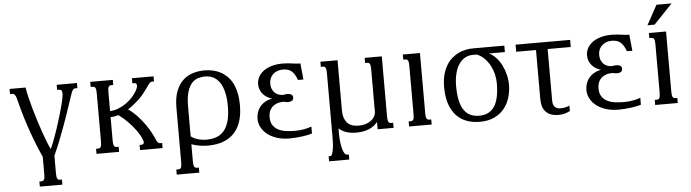

<svg xmlns="http://www.w3.org/2000/svg" viewBox="-52 -947 4958 1378"><g transform="rotate(-5 2426.5 -258.5)"><path d="M77.1 -442.9Q73.7 -457 69.3 -465.1Q64.9 -473.1 60.1 -476.8Q55.2 -480.5 50.8 -481.2Q46.4 -481.9 43.5 -481.9H30.3V-518.6H145.5Q149.9 -489.3 159.4 -449.2Q168.9 -409.2 181.4 -364.7Q193.8 -320.3 208.3 -274.7Q222.7 -229 237.1 -188.2Q251.5 -147.5 264.4 -114.7Q277.3 -82 287.6 -63.5Q296.4 -82 305.7 -105.7Q314.9 -129.4 324.2 -155.3Q333.5 -181.2 342.5 -208.5Q351.6 -235.8 359.4 -261.7Q367.2 -287.6 374.3 -311Q381.3 -334.5 386.2 -353.5Q396.5 -391.1 401.1 -415Q405.8 -439 405.8 -453.1Q405.8 -470.2 400.1 -476.1Q394.5 -481.9 384.8 -481.9H369.6V-518.6H515.6V-481.9H501.5Q496.1 -481.9 491.7 -480.5Q487.3 -479 482.7 -472.4Q478 -465.8 472.4 -452.1Q466.8 -438.5 459 -413.6Q443.8 -367.7 427 -317.9Q410.2 -268.1 391.4 -216.8Q372.6 -165.5 352.1 -114Q331.5 -62.5 309.1 -13.2V113.8Q309.1 128.9 310.5 138.2Q312 147.5 315.4 152.8Q318.8 158.2 323.5 160.2Q328.1 162.1 335 162.1H348.1V198.7H185.5V162.1H199.2Q205.6 162.1 210.4 160.2Q215.3 158.2 218.8 152.8Q222.2 147.5 223.6 138.2Q225.1 128.9 225.1 113.8V-12.2Q197.8 -71.8 174.3 -133.3Q150.9 -194.8 132.1 -252Q113.3 -309.1 99.4 -358.4Q85.4 -407.7 77.1 -442.9Z M1044.9 -63.5Q1048.8 -53.7 1053 -48.3Q1057.1 -43 1060.8 -40.3Q1064.5 -37.6 1067.9 -37.1Q1071.3 -36.6 1074.2 -36.6H1087.4V0H924.8V-36.6H934.1Q956.5 -36.6 956.5 -52.7Q956.5 -64.9 944.8 -89.4Q933.1 -113.8 911.6 -143.3Q890.1 -172.9 859.6 -204.6Q829.1 -236.3 792 -263.2Q777.3 -258.8 762.9 -256.3Q748.5 -253.9 734.9 -253.9V-85Q734.9 -69.8 736.3 -60.5Q737.8 -51.3 741.2 -45.9Q744.6 -40.5 749.3 -38.6Q753.9 -36.6 760.7 -36.6H773.9V0H611.3V-36.6H625Q631.3 -36.6 636.2 -38.6Q641.1 -40.5 644.5 -45.9Q647.9 -51.3 649.4 -60.5Q650.9 -69.8 650.9 -85V-433.6Q650.9 -448.7 649.4 -458Q647.9 -467.3 644.5 -472.7Q641.1 -478 636.2 -480Q631.3 -481.9 625 -481.9H611.3V-518.6H773.9V-481.9H760.7Q753.9 -481.9 749.3 -480Q744.6 -478 741.2 -472.7Q737.8 -467.3 736.3 -458Q734.9 -448.7 734.9 -433.6V-297.9Q763.7 -297.9 794.2 -309.6Q824.7 -321.3 852.3 -340.8Q879.9 -360.4 902.3 -386Q924.8 -411.6 937.5 -439.5Q943.4 -452.6 943.4 -462.4Q943.4 -472.2 938.7 -477.1Q934.1 -481.9 926.8 -481.9H911.6V-518.6H1067.4V-481.9H1053.2Q1047.9 -481.9 1043.2 -479.2Q1038.6 -476.6 1033.2 -470.5Q1027.8 -464.4 1020.5 -454.1Q1013.2 -443.8 1002.9 -429.2Q989.7 -410.2 974.1 -392.1Q958.5 -374 940.7 -357.4Q922.9 -340.8 903.6 -325.7Q884.3 -310.5 864.7 -298.3Q901.4 -272 930.9 -240Q960.4 -208 982.9 -175.8Q1005.4 -143.6 1020.8 -114.3Q1036.1 -85 1044.9 -63.5Z M1295.4 -66.4Q1317.4 -49.3 1346.2 -41Q1375 -32.7 1408.7 -32.7Q1449.2 -32.7 1481.2 -45.2Q1513.2 -57.6 1535.2 -84.7Q1557.1 -111.8 1568.6 -154.5Q1580.1 -197.3 1580.1 -258.3Q1580.1 -319.8 1569.1 -363Q1558.1 -406.2 1538.6 -433.3Q1519 -460.4 1492.7 -472.9Q1466.3 -485.4 1435.5 -485.4Q1409.2 -485.4 1384 -477.5Q1358.9 -469.7 1339.1 -447.5Q1319.3 -425.3 1307.4 -385.3Q1295.4 -345.2 1295.4 -280.3ZM1295.4 113.8Q1295.4 128.9 1296.9 138.2Q1298.3 147.5 1301.8 152.8Q1305.2 158.2 1309.8 160.2Q1314.5 162.1 1321.3 162.1H1334.5V198.7H1171.9V162.1H1185.5Q1191.9 162.1 1196.8 160.2Q1201.7 158.2 1205.1 152.8Q1208.5 147.5 1210 138.2Q1211.4 128.9 1211.4 113.8V-280.3Q1211.4 -351.6 1230.2 -399.4Q1249 -447.3 1280.3 -476.1Q1311.5 -504.9 1351.8 -517.1Q1392.1 -529.3 1435.5 -529.3Q1464.4 -529.3 1492.7 -523.4Q1521 -517.6 1546.6 -504.6Q1572.3 -491.7 1594.5 -470.9Q1616.7 -450.2 1632.8 -420.2Q1648.9 -390.1 1658 -349.9Q1667 -309.6 1667 -258.3Q1667 -205.1 1657 -164.3Q1647 -123.5 1629.2 -93.8Q1611.3 -64 1587.4 -43.9Q1563.5 -23.9 1535.4 -11.7Q1507.3 0.5 1476.6 5.6Q1445.8 10.7 1414.6 10.7Q1382.8 10.7 1353.3 5.6Q1323.7 0.5 1295.4 -9.3Z M1995.1 -486.3Q1974.1 -486.3 1956.3 -479.5Q1938.5 -472.7 1925.3 -460.7Q1912.1 -448.7 1904.8 -431.9Q1897.5 -415 1897.5 -395.5Q1897.5 -368.7 1905.8 -351.1Q1914.1 -333.5 1926.8 -323.2Q1939.5 -313 1954.6 -308.8Q1969.7 -304.7 1982.9 -304.7Q1989.7 -306.2 1997.1 -307.4Q2004.4 -308.6 2012.2 -308.6Q2020 -308.6 2027.3 -307.1Q2034.7 -305.7 2040.3 -302.5Q2045.9 -299.3 2049.3 -293.9Q2052.7 -288.6 2052.7 -280.8Q2052.7 -263.7 2041.5 -257.1Q2030.3 -250.5 2014.6 -250.5Q2006.8 -250.5 1998.8 -251.7Q1990.7 -252.9 1982.9 -255.4Q1949.7 -255.4 1928.2 -245.8Q1906.7 -236.3 1894 -221.7Q1881.3 -207 1876.5 -189.2Q1871.6 -171.4 1871.6 -155.3Q1871.6 -115.7 1888.4 -92.8Q1905.3 -69.8 1930.9 -58.3Q1956.5 -46.9 1987.3 -43.7Q2018.1 -40.5 2046.4 -40.5Q2083 -40.5 2112.3 -46.4Q2141.6 -52.2 2164.6 -60.5V-11.2Q2152.8 -6.8 2134.5 -2.9Q2116.2 1 2094.5 3.9Q2072.8 6.8 2049.1 8.8Q2025.4 10.7 2002.9 10.7Q1950.7 10.7 1909.9 -2.7Q1869.1 -16.1 1841.3 -38.3Q1813.5 -60.5 1798.8 -89.4Q1784.2 -118.2 1784.2 -148.4Q1784.2 -170.4 1790.3 -191.9Q1796.4 -213.4 1810.3 -232.2Q1824.2 -251 1846.4 -264.9Q1868.7 -278.8 1901.4 -285.6Q1883.8 -290 1867.4 -299.6Q1851.1 -309.1 1838.1 -323.2Q1825.2 -337.4 1817.6 -356Q1810.1 -374.5 1810.1 -397Q1810.1 -423.3 1822.3 -447.3Q1834.5 -471.2 1858.4 -489.5Q1882.3 -507.8 1917.7 -518.6Q1953.1 -529.3 1999 -529.3Q2020 -529.3 2036.1 -527.6Q2052.2 -525.9 2066.7 -523.9Q2081.1 -522 2095 -520.3Q2108.9 -518.6 2125.5 -518.6L2137.2 -402.3H2098.1Q2089.8 -424.3 2080.6 -440.2Q2071.3 -456.1 2059.3 -466.3Q2047.4 -476.6 2031.7 -481.4Q2016.1 -486.3 1995.1 -486.3Z M2357.4 10.7Q2357.4 36.1 2360.4 63Q2363.3 89.8 2368.7 111.8Q2374 133.8 2382.3 147.9Q2390.6 162.1 2401.9 162.1H2415V198.7H2269.5V162.1H2283.2Q2289.6 162.1 2294.4 150.4Q2299.3 138.7 2302.7 120.4Q2306.2 102.1 2307.6 79.6Q2309.1 57.1 2309.1 35.2V-433.6Q2309.1 -448.7 2307.6 -458Q2306.2 -467.3 2302.7 -472.7Q2299.3 -478 2294.4 -480Q2289.6 -481.9 2283.2 -481.9H2269.5V-518.6H2393.1V-155.8Q2393.1 -101.1 2419.7 -69.3Q2446.3 -37.6 2504.9 -37.6Q2532.7 -37.6 2555.4 -45.2Q2578.1 -52.7 2594.2 -65.2Q2610.4 -77.6 2619.1 -93.8Q2627.9 -109.9 2627.9 -127V-433.6Q2627.9 -448.7 2626.5 -458Q2625 -467.3 2621.6 -472.7Q2618.2 -478 2613.3 -480Q2608.4 -481.9 2602.1 -481.9H2588.4V-518.6H2711.9V-85Q2711.9 -69.8 2713.4 -60.5Q2714.8 -51.3 2718.3 -45.9Q2721.7 -40.5 2726.3 -38.6Q2731 -36.6 2737.8 -36.6H2751.5V0H2636.7V-52.7Q2609.9 -19.5 2571.3 -4.4Q2532.7 10.7 2481.4 10.7Q2440.9 10.7 2410.2 0.2Q2379.4 -10.3 2357.4 -30.8Z M2986.8 -518.6V-85Q2986.8 -69.8 2988.3 -60.5Q2989.7 -51.3 2993.2 -45.9Q2996.6 -40.5 3001.2 -38.6Q3005.9 -36.6 3012.7 -36.6H3025.9V0H2863.3V-36.6H2877Q2883.3 -36.6 2888.2 -38.6Q2893.1 -40.5 2896.5 -45.9Q2899.9 -51.3 2901.4 -60.5Q2902.8 -69.8 2902.8 -85V-433.6Q2902.8 -448.7 2901.4 -458Q2899.9 -467.3 2896.5 -472.7Q2893.1 -478 2888.2 -480Q2883.3 -481.9 2877 -481.9H2863.3V-518.6Z M3480 -472.2Q3507.8 -459 3530.5 -434.3Q3553.2 -409.7 3569.3 -377.9Q3585.4 -346.2 3594.5 -309.3Q3603.5 -272.5 3603.5 -235.4Q3603.5 -189 3590.3 -144.8Q3577.1 -100.6 3549.3 -65.9Q3521.5 -31.2 3477.5 -10.3Q3433.6 10.7 3372.1 10.7Q3319.8 10.7 3276.6 -5.6Q3233.4 -22 3202.6 -55.4Q3171.9 -88.9 3155 -139.6Q3138.2 -190.4 3138.2 -259.3Q3138.2 -308.1 3147.9 -346.2Q3157.7 -384.3 3174.6 -413.1Q3191.4 -441.9 3214.1 -462.2Q3236.8 -482.4 3262.2 -494.9Q3287.6 -507.3 3314.7 -512.9Q3341.8 -518.6 3367.7 -518.6H3594.7V-472.2ZM3517.6 -255.9Q3517.6 -283.7 3510.5 -316.2Q3503.4 -348.6 3488 -378.7Q3472.7 -408.7 3449 -433.8Q3425.3 -459 3391.6 -472.2H3363.3Q3331.5 -472.2 3306.2 -457.5Q3280.8 -442.9 3262.5 -415.3Q3244.1 -387.7 3234.4 -348.1Q3224.6 -308.6 3224.6 -258.8Q3224.6 -200.2 3233.9 -157.5Q3243.2 -114.7 3261.7 -87.2Q3280.3 -59.6 3307.9 -46.4Q3335.4 -33.2 3372.1 -33.2Q3444.8 -33.2 3481.2 -86.9Q3517.6 -140.6 3517.6 -255.9Z M3958 -35.2Q3992.7 -35.2 4022.5 -49.3V-10.3Q4005.9 -1.5 3985.8 4.6Q3965.8 10.7 3942.4 10.7Q3902.8 10.7 3878.4 -0.7Q3854 -12.2 3840.8 -30.3Q3827.6 -48.3 3823 -71Q3818.4 -93.8 3818.4 -116.2V-467.3H3675.8V-518.6H4068.8V-467.3H3902.3V-94.2Q3902.3 -85.9 3904.1 -75.7Q3905.8 -65.4 3911.6 -56.4Q3917.5 -47.4 3928.5 -41.3Q3939.5 -35.2 3958 -35.2Z M4364.7 -486.3Q4343.8 -486.3 4325.9 -479.5Q4308.1 -472.7 4294.9 -460.7Q4281.7 -448.7 4274.4 -431.9Q4267.1 -415 4267.1 -395.5Q4267.1 -368.7 4275.4 -351.1Q4283.7 -333.5 4296.4 -323.2Q4309.1 -313 4324.2 -308.8Q4339.4 -304.7 4352.5 -304.7Q4359.4 -306.2 4366.7 -307.4Q4374 -308.6 4381.8 -308.6Q4389.6 -308.6 4397 -307.1Q4404.3 -305.7 4409.9 -302.5Q4415.5 -299.3 4418.9 -293.9Q4422.4 -288.6 4422.4 -280.8Q4422.4 -263.7 4411.1 -257.1Q4399.9 -250.5 4384.3 -250.5Q4376.5 -250.5 4368.4 -251.7Q4360.4 -252.9 4352.5 -255.4Q4319.3 -255.4 4297.9 -245.8Q4276.4 -236.3 4263.7 -221.7Q4251 -207 4246.1 -189.2Q4241.2 -171.4 4241.2 -155.3Q4241.2 -115.7 4258.1 -92.8Q4274.9 -69.8 4300.5 -58.3Q4326.2 -46.9 4356.9 -43.7Q4387.7 -40.5 4416 -40.5Q4452.6 -40.5 4481.9 -46.4Q4511.2 -52.2 4534.2 -60.5V-11.2Q4522.5 -6.8 4504.2 -2.9Q4485.8 1 4464.1 3.9Q4442.4 6.8 4418.7 8.8Q4395 10.7 4372.6 10.7Q4320.3 10.7 4279.5 -2.7Q4238.8 -16.1 4210.9 -38.3Q4183.1 -60.5 4168.5 -89.4Q4153.8 -118.2 4153.8 -148.4Q4153.8 -170.4 4159.9 -191.9Q4166 -213.4 4179.9 -232.2Q4193.8 -251 4216.1 -264.9Q4238.3 -278.8 4271 -285.6Q4253.4 -290 4237.1 -299.6Q4220.7 -309.1 4207.8 -323.2Q4194.8 -337.4 4187.3 -356Q4179.7 -374.5 4179.7 -397Q4179.7 -423.3 4191.9 -447.3Q4204.1 -471.2 4228 -489.5Q4252 -507.8 4287.4 -518.6Q4322.8 -529.3 4368.7 -529.3Q4389.6 -529.3 4405.8 -527.6Q4421.9 -525.9 4436.3 -523.9Q4450.7 -522 4464.6 -520.3Q4478.5 -518.6 4495.1 -518.6L4506.8 -402.3H4467.8Q4459.5 -424.3 4450.2 -440.2Q4440.9 -456.1 4429 -466.3Q4417 -476.6 4401.4 -481.4Q4385.7 -486.3 4364.7 -486.3Z M4759.8 -518.6V-85Q4759.8 -69.8 4761.2 -60.5Q4762.7 -51.3 4766.1 -45.9Q4769.5 -40.5 4774.2 -38.6Q4778.8 -36.6 4785.6 -36.6H4798.8V0H4636.2V-36.6H4649.9Q4656.2 -36.6 4661.1 -38.6Q4666 -40.5 4669.4 -45.9Q4672.9 -51.3 4674.3 -60.5Q4675.8 -69.8 4675.8 -85V-433.6Q4675.8 -448.7 4674.3 -458Q4672.9 -467.3 4669.4 -472.7Q4666 -478 4661.1 -480Q4656.2 -481.9 4649.9 -481.9H4636.2V-518.6ZM4708 -715.8H4816.9L4682.1 -574.7H4630.9Z"/></g></svg>

Font: Arian AMU Serif
Style: Regular
Weight: 400
Designer: Ruben Hakobyan (Tarumian)
Foundry: Ruben Hakobyan (Tarumian)
Version: Version 1.002